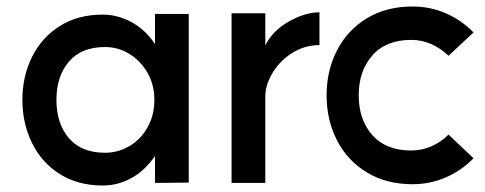

<svg xmlns="http://www.w3.org/2000/svg" viewBox="-20 -557 1494 592"><path d="M456 -249Q456 -296 434.5 -333Q413 -370 378.5 -391Q344 -412 304 -412Q231 -412 192.5 -367Q154 -322 154 -249Q154 -176 192.5 -131Q231 -86 304 -86Q344 -86 379 -106.5Q414 -127 435 -164.5Q456 -202 456 -249ZM297 -512Q342 -512 385 -489Q428 -466 458 -421V-514H562V6L458 7V-76Q426 -30 384.5 -7.5Q343 15 297 15Q220 15 164 -20.5Q108 -56 78.5 -116.5Q49 -177 49 -249Q49 -321 78.5 -381Q108 -441 164 -476.5Q220 -512 297 -512Z M965 -519V-418Q920 -418 881.5 -394Q843 -370 820.5 -332.5Q798 -295 798 -258V7H694V-516H798V-417Q821 -463 871 -491Q921 -519 965 -519Z M1363 -142 1440 -69Q1403 -31 1354.5 -10Q1306 11 1252 11Q1171 11 1111 -25.5Q1051 -62 1019 -124.5Q987 -187 987 -263Q987 -339 1019 -401.5Q1051 -464 1111 -500.5Q1171 -537 1252 -537Q1306 -537 1354.5 -516Q1403 -495 1440 -457L1363 -385Q1339 -408 1310 -421Q1281 -434 1248 -434Q1170 -434 1128 -386Q1086 -338 1086 -263Q1086 -188 1128 -140.5Q1170 -93 1248 -93Q1281 -93 1310.5 -106Q1340 -119 1363 -142Z"/></svg>

Font: SUIT SemiBold
Style: Regular
Weight: 600
Designer: Sunn Youn; Korean Glyphs from Source Han Sans (Sandoll Communications; Soo-young Jang, Joo-yeon Kang)
Foundry: Sunn
Version: Version 1.140